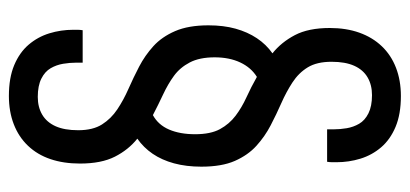

<svg xmlns="http://www.w3.org/2000/svg" viewBox="-265 -474 922 432"><g transform="rotate(90 196.0 -258.0)"><path d="M196 183Q155 183 126.5 171Q98 159 80.5 138.5Q63 118 55 92Q47 66 47 38Q47 35 47 29Q47 23 48 17H121V32Q121 46 123.5 61Q126 76 133.5 89Q141 102 157 110Q173 118 198 118Q221 118 238 108Q255 98 264 78Q273 58 273 27Q273 -6 260 -26.5Q247 -47 226 -61Q205 -75 180 -86Q155 -97 130 -110Q105 -123 84 -142Q63 -161 50 -191Q37 -221 37 -266Q37 -300 44.5 -327Q52 -354 66 -375Q80 -396 100 -410Q75 -430 59 -460.5Q43 -491 43 -539Q43 -576 53.5 -605.5Q64 -635 84 -656Q104 -677 132.5 -688Q161 -699 196 -699Q237 -699 265.5 -687Q294 -675 311.5 -654.5Q329 -634 337 -608Q345 -582 345 -554Q345 -551 345 -545Q345 -539 344 -533H271V-548Q271 -562 268.5 -577Q266 -592 258.5 -605Q251 -618 235 -626Q219 -634 194 -634Q171 -634 154 -624Q137 -614 128 -594Q119 -574 119 -543Q119 -510 131.5 -489.5Q144 -469 165.5 -455Q187 -441 212 -430Q237 -419 262 -406Q287 -393 308 -374Q329 -355 342 -325.5Q355 -296 355 -250Q355 -216 347.5 -188.5Q340 -161 326 -140.5Q312 -120 292 -106Q317 -86 332.5 -55.5Q348 -25 348 23Q348 60 338 89.5Q328 119 308 140Q288 161 259.5 172Q231 183 196 183ZM239 -141Q261 -153 271.5 -177.5Q282 -202 282 -236Q282 -271 270.5 -292Q259 -313 240.5 -327Q222 -341 199 -351.5Q176 -362 153 -375Q132 -362 120.5 -337.5Q109 -313 109 -280Q109 -246 120.5 -224Q132 -202 150.5 -188.5Q169 -175 192.5 -164Q216 -153 239 -141Z"/></g></svg>

Font: Archivo ExtraCondensed
Style: Regular
Weight: 400
Width: 2
Designer: Hector Gatti
Foundry: Omnibus-Type
Version: Version 2.001